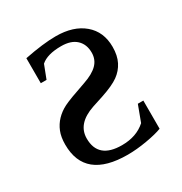

<svg xmlns="http://www.w3.org/2000/svg" viewBox="-122 -563 632 666"><g transform="rotate(-30 194.5 -230.5)"><path d="M31.7 -128.9Q31.7 -159.2 40.3 -180.4Q48.8 -201.7 64.7 -218.3Q80.6 -234.9 102.8 -246.1Q125 -257.3 195.3 -281.2Q233.9 -294.4 252.4 -313.2Q271 -332 271 -359.9Q271 -393.1 250.2 -412.6Q229.5 -432.1 189.9 -432.1Q134.3 -432.1 108.4 -409.2L87.9 -356H64.9V-456.1Q140.6 -471.2 190.9 -471.2Q261.2 -471.2 302.5 -436.3Q343.8 -401.4 343.8 -340.8Q343.8 -306.2 331.5 -282Q319.3 -257.8 296.6 -241.5Q273.9 -225.1 225.6 -209L182.1 -194.8Q106.9 -169.4 106.9 -109.9Q106.9 -28.8 201.7 -28.8Q260.3 -28.8 296.9 -62L320.8 -126H342.8V-13.2Q320.3 -4.4 279.3 2.7Q238.3 9.8 202.6 9.8Q31.7 9.8 31.7 -128.9Z"/></g></svg>

Font: Tinos
Style: Regular
Weight: 400
Designer: Steve Matteson
Foundry: Monotype Imaging Inc.
Version: Version 1.23